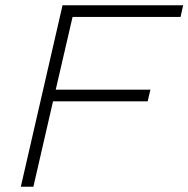

<svg xmlns="http://www.w3.org/2000/svg" viewBox="-20 -710 716 730"><path d="M59.1 0 217.8 -689.9H676.3L666.5 -645.5H255.9L191.9 -369.1H551.8L541.5 -324.7H181.6L106.9 0Z"/></svg>

Font: HK Grotesk Light Legacy Italic
Style: Regular
Weight: 300
Italic angle: -13°
Designer: Alfredo Marco Pradil
Foundry: Hanken Design Co.
Version: Version 2.022;PS 002.022;hotconv 1.0.88;makeotf.lib2.5.64775